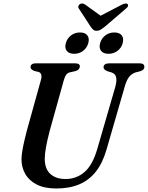

<svg xmlns="http://www.w3.org/2000/svg" viewBox="-20 -1061 842 1094"><path d="M534.5 -213 637.5 -568Q646.5 -602.5 641.5 -622Q636.5 -641.5 613.5 -649L595.5 -654Q581.5 -659.5 575.8 -664.8Q570 -670 570 -678.5Q570 -688 578 -694Q586 -700 601 -700H777.5Q790 -700 796.2 -694.8Q802.5 -689.5 802.5 -681Q802.5 -670.5 796.2 -664.5Q790 -658.5 775 -654L752.5 -648.5Q729.5 -640.5 715 -622Q700.5 -603.5 690 -565L587 -209Q565 -132.5 526.5 -83.5Q488 -34.5 432 -10.8Q376 13 301 13Q233.5 13 189.5 -9.5Q145.5 -32 123.8 -70.2Q102 -108.5 102.5 -156Q103 -175.5 107.5 -202.8Q112 -230 118.8 -259Q125.5 -288 132 -313L213.5 -606.5Q218.5 -622.5 215 -635Q211.5 -647.5 200 -651L174.5 -657Q163 -662.5 158.5 -667.2Q154 -672 154 -680.5Q154.5 -689 161.8 -694.5Q169 -700 182 -700H409.5Q435 -700 435 -682Q435 -674 428.8 -666.8Q422.5 -659.5 408.5 -655.5L379 -649Q365 -645.5 357.5 -635.8Q350 -626 344 -605.5L262.5 -313Q248.5 -258.5 242 -221.8Q235.5 -185 235 -158.5Q234.5 -100 266.2 -70.5Q298 -41 353 -41Q415.5 -41 461.8 -81Q508 -121 534.5 -213ZM402.5 -754.5Q373.5 -754.5 360.5 -771.2Q347.5 -788 355 -815Q362.5 -842.5 384.5 -859.2Q406.5 -876 436 -876Q465 -876 477.8 -859.2Q490.5 -842.5 483 -815Q475.5 -788.5 453.8 -771.5Q432 -754.5 402.5 -754.5ZM598 -754.5Q569 -754.5 556 -771.2Q543 -788 550.5 -815Q558 -842.5 580 -859.2Q602 -876 631 -876Q661 -876 673.8 -859.2Q686.5 -842.5 679 -815Q672 -788.5 650 -771.5Q628 -754.5 598 -754.5ZM574 -956.5 465 -1035Q449 -1046 435 -1037.5Q429.5 -1033.5 426.8 -1026.5Q424 -1019.5 429.5 -1012L496.5 -909Q504 -898.5 511 -892Q518 -885.5 531 -885.5Q543.5 -885.5 553.8 -892Q564 -898.5 577.5 -909L697.5 -1012Q707.5 -1019.5 709.2 -1026.5Q711 -1033.5 707.5 -1037.5Q703 -1041.5 695 -1040.8Q687 -1040 675.5 -1035L524.5 -956.5Z"/></svg>

Font: Fraunces Medium
Style: Italic
Weight: 500
Italic angle: -16°
Version: Version 1.000;[b76b70a41]